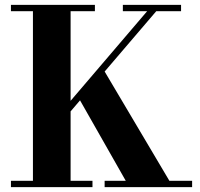

<svg xmlns="http://www.w3.org/2000/svg" viewBox="-20 -770 824 790"><path d="M152.5 -217 585.5 -724H485.5V-750H725V-724H623L189.5 -217ZM25 0V-26H115.5V-724H25V-750H370.5V-724H270.5V-26H360.5V0ZM410.5 0V-26H497.5L298 -377L401.5 -491L677 -26H770.5V0Z"/></svg>

Font: Bodoni Moda SC 9pt
Style: Bold
Weight: 700
Designer: Owen Earl
Foundry: indestructible type
Version: Version 2.005